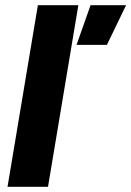

<svg xmlns="http://www.w3.org/2000/svg" viewBox="-20 -720 506 740"><path d="M9 0 126 -700H282L165 0ZM275 -547 329 -700H466L392 -547Z"/></svg>

Font: Figtree Light ExtraBold
Style: Italic
Weight: 800
Italic angle: -9.5°
Version: Version 2.001;gftools[0.9.30]